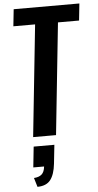

<svg xmlns="http://www.w3.org/2000/svg" viewBox="-70 -850 617 1204"><g transform="rotate(-5 239.0 -248.5)"><path d="M115.7 313 98.6 255.9Q130.4 253.9 147.5 238.8Q164.6 223.6 168 189.5H100.1L113.8 59.6H244.1L231.4 177.7Q224.1 244.6 198 278.6Q171.9 312.5 115.7 313ZM115.7 0 189.5 -703.1H52.7L64 -809.6H477.5L466.3 -703.1H333.5L259.8 0Z"/></g></svg>

Font: Oswald
Style: Medium
Weight: 500
Designer: Vernon Adams
Foundry: Vernon Adams
Version: 3.0; ttfautohint (v0.94.23-7a4d-dirty) -l 8 -r 50 -G 150 -x 